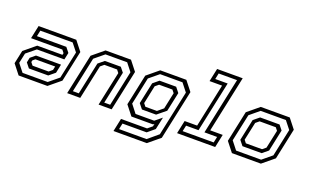

<svg xmlns="http://www.w3.org/2000/svg" viewBox="-100 -1248 3129 1946"><g transform="rotate(20 1464.5 -275.0)"><path d="M100.5 0 19.5 -103 50 -245.5 174.5 -348.5H446.5L451 -368L427 -398.5H89.5L119.5 -540H526L607 -437L536 -103L411 0ZM174 -102.5 133.5 -153.5 144.5 -206.5 197 -250H467L447.5 -156L382.5 -102.5ZM129 -38.5H400L505 -125L567.5 -417.5L500.5 -502H152L138.5 -438H455.5L496.5 -386.5L480.5 -311.5H184.5L85.5 -230.5L62.5 -122.5ZM199.5 -141.5H372L409 -172L417.5 -212H204.5L179 -191L175 -172Z M624 0 717 -437 842 -540H1116L1197 -437L1104 0H963L1041.5 -368L1017.5 -398.5H880.5L843.5 -368L765 0ZM671.5 -38.5H735.5L809.5 -386.5L872 -437.5H1043.5L1084 -387L1010 -38.5H1074L1154.5 -418L1088.5 -502H854.5L752 -417.5Z M1196.5 200 1226.5 59H1507.5L1556.5 18.5L1562.5 -10L1550.5 0H1317L1236 -103L1307 -437L1431.5 -540H1713L1794.5 -437L1680.5 97L1556 200ZM1243 162.5H1539.5L1649.5 70L1753 -416.5L1685 -503H1443.5L1341.5 -419L1279.5 -126L1347.5 -39H1548.5L1621.5 -99L1593 34.5L1517 98H1256.5ZM1393 -103.5 1350 -157 1399.5 -388 1461 -439H1640L1682.5 -385.5L1638.5 -179.5L1545.5 -103.5ZM1416 -141.5H1540.5L1601 -191.5L1638.5 -368.5L1614 -399H1470.5L1433.5 -368.5L1392 -172Z M1809.5 0 1839.5 -141.5H1974.5L2073.5 -608.5H1938.5L1968.5 -750H2244.5L2115.5 -141.5H2250.5L2220.5 0ZM1855.5 -38.5H2190.5L2204 -102.5H2067.5L2197 -712.5H1999L1985.5 -648H2119.5L2003.5 -102.5H1869.5Z M2401 0 2320 -103 2391 -437 2516 -540H2828.5L2909.5 -437L2838.5 -103L2713.5 0ZM2432 -38.5H2702L2804 -122.5L2867 -418L2800.5 -502H2528.5L2426.5 -417.5L2364 -125ZM2477.5 -102.5 2435 -156 2484 -386.5 2546.5 -437.5H2755.5L2796 -387L2746.5 -153.5L2684.5 -102.5ZM2500 -141.5H2674.5L2711.5 -172L2753.5 -368L2729.5 -398.5H2555L2518 -368L2476 -172Z"/></g></svg>

Font: Tourney
Style: Italic
Weight: 400
Italic angle: -12°
Version: Version 1.015